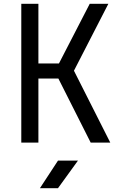

<svg xmlns="http://www.w3.org/2000/svg" viewBox="-20 -750 640 1010"><path d="M92 0V-730H182V-416H290L452 -730H550L369 -378L560 0H457L287 -337H182V0ZM190 240 285 95H390L285 240Z"/></svg>

Font: JetBrains Mono
Style: Regular
Weight: 400
Monospace: yes
Designer: Philipp Nurullin, Konstantin Bulenkov
Foundry: JetBrains
Version: Version 2.305